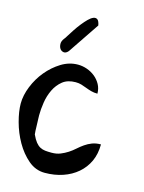

<svg xmlns="http://www.w3.org/2000/svg" viewBox="-118 -857 698 928"><g transform="rotate(15 230.5 -393.0)"><path d="M0 -293.9Q0 -335 18.1 -379.9Q36.1 -424.8 66.4 -461.4Q96.7 -498 136.2 -522.5Q175.8 -546.9 219.7 -546.9Q242.2 -546.9 264.6 -539.1Q287.1 -531.2 305.2 -516.6Q323.2 -502 334.5 -481.4Q345.7 -460.9 345.7 -435.5Q328.1 -435.5 314 -439.5Q299.8 -443.4 286.1 -448.7Q272.5 -454.1 259.3 -458Q246.1 -461.9 230.5 -461.9Q190.4 -461.9 165.5 -441.9Q140.6 -421.9 126 -391.6Q111.3 -361.3 106 -326.7Q100.6 -292 100.6 -261.7Q100.6 -256.8 101.1 -243.2Q101.6 -229.5 102.1 -214.4Q102.5 -199.2 103 -185.5Q103.5 -171.9 104.5 -167Q115.2 -143.6 125.5 -130.9Q135.7 -118.2 147.5 -111.8Q159.2 -105.5 172.9 -104Q186.5 -102.5 205.1 -102.5Q230.5 -102.5 249.5 -110.4Q268.6 -118.2 285.2 -128.9Q301.8 -139.6 316.4 -152.8Q331.1 -166 347.2 -177.2Q363.3 -188.5 382.3 -195.8Q401.4 -203.1 425.8 -203.1Q425.8 -155.3 408.7 -118.2Q391.6 -81.1 360.8 -54.7Q330.1 -28.3 288.6 -14.2Q247.1 0 198.2 0Q152.3 0 115.7 -31.2Q79.1 -62.5 53.2 -107.9Q27.3 -153.3 13.7 -204.1Q0 -254.9 0 -293.9ZM264.6 -754.9 159.2 -598.6Q147.5 -585 135.7 -586.9Q124 -588.9 117.7 -598.1Q111.3 -607.4 110.8 -621.6Q110.4 -635.7 121.1 -649.4Q124 -652.3 127.4 -657.7Q130.9 -663.1 131.8 -665Q141.6 -680.7 154.3 -700.2Q167 -719.7 180.7 -736.8Q194.3 -753.9 207.5 -767.1Q220.7 -780.3 232.4 -784.7Q244.1 -789.1 252.4 -782.7Q260.7 -776.4 264.6 -754.9Z"/></g></svg>

Font: Gloria Hallelujah
Style: Regular
Weight: 400
Designer: Kimberly Geswein
Foundry: Kimberly Geswein
Version: Version 1.004 2010